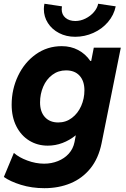

<svg xmlns="http://www.w3.org/2000/svg" viewBox="-32 -776 664 1010"><path d="M-11.7 154.8 41 28.3Q66.9 51.8 111.6 68.4Q156.2 85 200.2 85Q238.8 85 272.9 71.3Q307.1 57.6 330.1 32Q353 6.3 359.9 -28.3L366.7 -64H366.2Q334 -38.1 296.6 -23.9Q259.3 -9.8 219.2 -9.8Q165.5 -9.8 122.3 -36.1Q79.1 -62.5 54.2 -111.3Q29.3 -160.2 29.3 -225.1Q29.3 -306.2 63 -377Q96.7 -447.8 156.7 -490.5Q216.8 -533.2 293 -533.2Q340.8 -533.2 379.4 -512.7Q418 -492.2 442.9 -455.6H447.8L461.4 -525.4H603.5L502.4 -22.5Q486.3 57.1 443.6 109.9Q400.9 162.6 338.9 188.2Q276.9 213.9 201.7 213.9Q135.3 213.9 78.4 196.3Q21.5 178.7 -11.7 154.8ZM412.1 -300.8Q412.1 -349.6 386.7 -377.7Q361.3 -405.8 315.4 -405.8Q274.4 -405.8 243.2 -382.3Q211.9 -358.9 195.3 -320.1Q178.7 -281.2 178.7 -237.3Q178.7 -188 204.3 -159.9Q230 -131.8 274.4 -131.8Q314.9 -131.8 346.4 -155.8Q377.9 -179.7 395 -218.5Q412.1 -257.3 412.1 -300.8ZM198.7 -728Q198.7 -741.7 201.7 -756.3L293.9 -742.7Q292.5 -734.9 292.5 -727.5Q292.5 -699.2 312.3 -682.4Q332 -665.5 364.3 -665.5Q391.6 -665.5 417.7 -678.5Q443.8 -691.4 461.9 -712.4Q480 -733.4 484.4 -756.3L576.7 -742.7Q567.4 -696.8 536.1 -660.2Q504.9 -623.5 459.2 -603Q413.6 -582.5 363.3 -582.5Q316.4 -582.5 278.8 -602.1Q241.2 -621.6 220 -654.8Q198.7 -688 198.7 -728Z"/></svg>

Font: Reddit Sans Fudge ExBold Italic
Style: Regular
Weight: 800
Italic angle: -11.25°
Designer: Stephen Hutchings
Version: Version 1.013